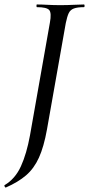

<svg xmlns="http://www.w3.org/2000/svg" viewBox="-48 -645 398 858"><path d="M-22 193Q-24 194 -27 189Q-30 184 -27 182Q20 154 45.5 98Q71 42 86 -40L175 -544Q183 -587 172 -600Q161 -613 117 -613Q115 -613 115 -619Q115 -625 117 -625Q138 -625 164.5 -623.5Q191 -622 221 -622Q254 -622 280.5 -623.5Q307 -625 327 -625Q330 -625 330 -619Q330 -613 327 -613Q298 -613 282 -607Q266 -601 259 -586Q252 -571 246 -542L162 -67Q148 11 126 59.5Q104 108 68.5 138.5Q33 169 -22 193Z"/></svg>

Font: Cormorant Medium
Style: Italic
Weight: 500
Italic angle: -10°
Designer: Christian Thalmann (Catharsis Fonts)
Foundry: Catharsis Fonts
Version: Version 4.000